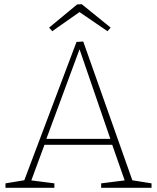

<svg xmlns="http://www.w3.org/2000/svg" viewBox="-20 -891 745 911"><path d="M611 -27 599 -37 699 -21V0H460V-21L579 -36L574 -28L510 -211L520 -204H183L194 -212L126 -28L121 -36L238 -21V0H6V-21L103 -37L92 -27L343 -692L375 -694ZM197 -224 191 -232H511L506 -225L354 -667H361ZM228 -743 213 -760 346 -870 368 -871 505 -760 490 -743 348 -840H366Z"/></svg>

Font: Bitter Thin ExtraLight
Style: Regular
Weight: 250
Version: Version 2.002